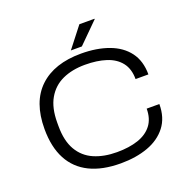

<svg xmlns="http://www.w3.org/2000/svg" viewBox="-151 -1012 1144 1167"><g transform="rotate(-20 421.0 -428.5)"><path d="M435 12Q316 12 234.5 -28Q153 -68 111 -147Q69 -226 69 -343Q69 -517 164.5 -607.5Q260 -698 434 -698Q535 -698 612.5 -669.5Q690 -641 733 -583.5Q776 -526 776 -439H693Q693 -505 660.5 -546.5Q628 -588 569.5 -607Q511 -626 433 -626Q350 -626 287.5 -597.5Q225 -569 190 -508.5Q155 -448 155 -353V-330Q155 -235 190 -175Q225 -115 288.5 -87.5Q352 -60 436 -60Q515 -60 573 -79.5Q631 -99 663 -140.5Q695 -182 695 -247H777Q777 -159 732.5 -101.5Q688 -44 611 -16Q534 12 435 12ZM383 -737 486 -869H584V-866L454 -737Z"/></g></svg>

Font: Archivo SemiExpanded Light
Style: Regular
Weight: 300
Width: 6
Designer: Hector Gatti
Foundry: Omnibus-Type
Version: Version 2.001